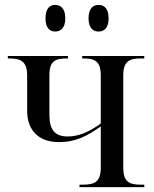

<svg xmlns="http://www.w3.org/2000/svg" viewBox="-20 -765 631 785"><path d="M383 -636C406 -636 424 -651 424 -690C424 -730 406 -745 383 -745C360 -745 342 -730 342 -690C342 -651 360 -636 383 -636ZM206 -636C228 -636 247 -651 247 -690C247 -730 228 -745 206 -745C183 -745 166 -730 166 -690C166 -651 183 -636 206 -636ZM305 0H570V-10H557C511 -10 484 -19 484 -79V-457C484 -517 512 -526 556 -526H570V-536H316V-526H321C365 -526 392 -517 392 -457V-260C341 -223 299 -207 256 -207C206 -207 182 -234 182 -293V-458C182 -518 209 -526 253 -526H258V-536H12V-526H17C63 -526 91 -516 91 -456V-312C91 -233 137 -184 221 -184C292 -184 337 -210 392 -248V-79C392 -18 363 -10 317 -10H305Z"/></svg>

Font: Noto Serif Display SemiCondensed
Style: Regular
Weight: 400
Width: 4
Designer: Monotype Design Team
Foundry: Monotype Imaging Inc.
Version: Version 2.009